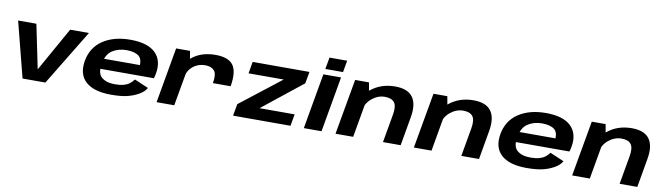

<svg xmlns="http://www.w3.org/2000/svg" viewBox="-39 -1387 6955 2008"><g transform="rotate(10 3439.0 -383.5)"><path d="M214.5 0H457L815.5 -589.5H616L355 -124H353.5L257.5 -589.5H63.5Z M1154.5 6 1174.5 -108.5Q1083 -108.5 1034.5 -150.5Q985 -191 1003 -293.5Q1020 -398 1084.5 -440Q1149.5 -481.5 1235.5 -481.5Q1323.5 -481.5 1369.5 -444.5Q1402 -414.5 1399 -351.5H995.5L976.5 -241.5H1566Q1575 -265 1579.5 -294.5Q1604.5 -435.5 1521.5 -516Q1438 -595.5 1255.5 -595.5Q1080.5 -595.5 964 -517.5Q849 -440 823.5 -294Q799 -148.5 886 -71Q972 6 1154.5 6ZM1174.5 -108.5 1154.5 6Q1256 6 1322.5 -9.5Q1387.5 -24.5 1443.5 -56Q1499 -87 1523 -130.5L1374 -194Q1353.5 -167.5 1329 -147.5Q1303 -128.5 1266.5 -118.5Q1228.5 -108.5 1174.5 -108.5Z M2183.5 -298.5H2371.5Q2398.5 -454.5 2348.5 -524.2Q2298.5 -594 2160.5 -594Q2020.5 -594 1926.5 -525.5Q1832.5 -457 1818.5 -377L1881 -323.5Q1892 -382.5 1945 -425.5Q1998 -468.5 2073 -468.5Q2137.5 -468.5 2169 -432.5Q2200.5 -396.5 2183.5 -298.5ZM1638 0H1825.5L1909 -472.5L1889 -589H1741.5Z M2450 0H3060L3082 -125H2710.5L2711 -126.5L3135 -464L3157.5 -589H2554.5L2532.5 -464H2906L2905.5 -463.5L2472.5 -126Z M3201.5 0H3389.5L3493 -589.5H3305ZM3338 -773 3315.5 -648.5H3503.5L3525.5 -773Z M3538 0H3725.5L3809.5 -478.5L3789.5 -589.5H3642.5ZM4042 0H4230L4283.5 -307Q4308.5 -448 4255 -521.5Q4201.5 -595 4068 -595Q3916.5 -595 3808 -505.8Q3699.5 -416.5 3685.5 -340.5L3767.5 -287.5Q3781.5 -366.5 3844 -418Q3906.5 -469.5 3981.5 -469.5Q4051.5 -469.5 4081.5 -431.5Q4111.5 -393.5 4094.5 -298Z M4370 0H4557.5L4641.5 -478.5L4621.5 -589.5H4474.5ZM4874 0H5062L5115.5 -307Q5140.5 -448 5087 -521.5Q5033.5 -595 4900 -595Q4748.5 -595 4640 -505.8Q4531.5 -416.5 4517.5 -340.5L4599.5 -287.5Q4613.5 -366.5 4676 -418Q4738.5 -469.5 4813.5 -469.5Q4883.5 -469.5 4913.5 -431.5Q4943.5 -393.5 4926.5 -298Z M5567.5 6 5587.5 -108.5Q5496 -108.5 5447.5 -150.5Q5398 -191 5416 -293.5Q5433 -398 5497.5 -440Q5562.5 -481.5 5648.5 -481.5Q5736.5 -481.5 5782.5 -444.5Q5815 -414.5 5812 -351.5H5408.5L5389.5 -241.5H5979Q5988 -265 5992.5 -294.5Q6017.5 -435.5 5934.5 -516Q5851 -595.5 5668.5 -595.5Q5493.5 -595.5 5377 -517.5Q5262 -440 5236.5 -294Q5212 -148.5 5299 -71Q5385 6 5567.5 6ZM5587.5 -108.5 5567.5 6Q5669 6 5735.5 -9.5Q5800.5 -24.5 5856.5 -56Q5912 -87 5936 -130.5L5787 -194Q5766.5 -167.5 5742 -147.5Q5716 -128.5 5679.5 -118.5Q5641.5 -108.5 5587.5 -108.5Z M6051 0H6238.5L6322.5 -478.5L6302.5 -589.5H6155.5ZM6555 0H6743L6796.5 -307Q6821.5 -448 6768 -521.5Q6714.5 -595 6581 -595Q6429.5 -595 6321 -505.8Q6212.5 -416.5 6198.5 -340.5L6280.5 -287.5Q6294.5 -366.5 6357 -418Q6419.5 -469.5 6494.5 -469.5Q6564.5 -469.5 6594.5 -431.5Q6624.5 -393.5 6607.5 -298Z"/></g></svg>

Font: Anybody Expanded
Style: Bold Italic
Weight: 700
Width: 7
Italic angle: -10°
Version: Version 1.113;gftools[0.9.25]